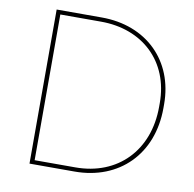

<svg xmlns="http://www.w3.org/2000/svg" viewBox="-79 -780 869 859"><g transform="rotate(10 356.0 -350.0)"><path d="M110 0H315C517 0 657 -139 657 -349V-366C657 -564 518 -700 315 -700H110ZM130 -19V-681H315C504 -681 637 -557 637 -368V-351C637 -152 507 -19 315 -19Z"/></g></svg>

Font: Fixel Display Thin
Style: Regular
Weight: 100
Designer: AlfaBravo + MacPaw
Foundry: Kyrylo Tkachov, Marchela Mozhyna, Serhii Makarenko, Maria Weinstein, Zakhar Kryvoshyya
Version: Version 1.211